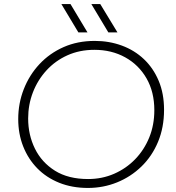

<svg xmlns="http://www.w3.org/2000/svg" viewBox="-20 -915 871 948"><path d="M414 13Q336 13 272.5 -12.5Q209 -38 164 -84Q119 -130 94.5 -192Q70 -254 70 -327Q70 -405 97.5 -475Q125 -545 175 -598.5Q225 -652 294 -682.5Q363 -713 448 -713Q519 -713 581.5 -690Q644 -667 690.5 -623Q737 -579 763.5 -516Q790 -453 790 -373Q790 -286 760.5 -215Q731 -144 678.5 -93Q626 -42 558 -14.5Q490 13 414 13ZM415 -31Q484 -31 543.5 -57Q603 -83 647.5 -129Q692 -175 717 -236.5Q742 -298 742 -371Q742 -461 703.5 -528Q665 -595 598 -632Q531 -669 446 -669Q373 -669 313 -642Q253 -615 209.5 -567.5Q166 -520 142.5 -459Q119 -398 119 -330Q119 -249 152.5 -181Q186 -113 251.5 -72Q317 -31 415 -31ZM515 -755 431 -895H475L560 -755ZM367 -755 283 -895H328L412 -755Z"/></svg>

Font: MuseoModerno Thin ExtraLight
Style: Italic
Weight: 250
Italic angle: -9°
Version: Version 1.003